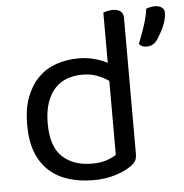

<svg xmlns="http://www.w3.org/2000/svg" viewBox="-50 -703 733 764"><g transform="rotate(-5 317.0 -321.0)"><path d="M470 -76Q470 -56 461.5 -45Q453 -34 435 -23Q415 -10 378 1.5Q341 13 293 13Q239 13 194 -1Q149 -15 116.5 -44.5Q84 -74 66.5 -119.5Q49 -165 49 -229Q49 -294 67 -340.5Q85 -387 115.5 -417Q146 -447 187.5 -461Q229 -475 276 -475Q308 -475 338 -467Q368 -459 390 -447V-648Q395 -650 405.5 -652.5Q416 -655 427 -655Q470 -655 470 -619ZM390 -375Q370 -389 344 -399Q318 -409 284 -409Q253 -409 225.5 -399.5Q198 -390 177 -368.5Q156 -347 143.5 -312Q131 -277 131 -227Q131 -135 175 -94Q219 -53 292 -53Q327 -53 349.5 -60.5Q372 -68 390 -79ZM551 -498Q530 -498 520 -511Q534 -546 546 -582.5Q558 -619 561 -648Q578 -655 597 -655Q613 -655 623.5 -647.5Q634 -640 634 -625Q634 -613 630 -597.5Q626 -582 619 -567Q612 -552 604 -538.5Q596 -525 589 -516Q574 -498 551 -498Z"/></g></svg>

Font: Baloo 2 Latin
Style: Regular
Weight: 400
Designer: Sarang Kulkarni and Ek Type
Foundry: Ek Type
Version: Version 1.001